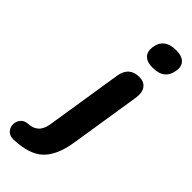

<svg xmlns="http://www.w3.org/2000/svg" viewBox="-409 -768 994 994"><g transform="rotate(45 88.5 -270.5)"><path d="M191 -581Q151 -581 131.5 -600Q112 -619 116 -654Q126 -732 215 -732Q255 -732 275 -712.5Q295 -693 289 -658Q278 -581 191 -581ZM-53 191Q-82 192 -97 176Q-112 160 -112.5 138.5Q-113 117 -99.5 99.5Q-86 82 -60 80Q-26 79 -4.5 60.5Q17 42 24 2L91 -424Q104 -499 177 -499Q212 -499 229 -476Q246 -453 240 -411L178 -17Q161 88 109.5 137.5Q58 187 -53 191Z"/></g></svg>

Font: Nunito ExtraBold
Style: Italic
Weight: 800
Italic angle: -9°
Designer: Vernon Adams
Foundry: Vernon Adams
Version: Version 3.601; ttfautohint (v1.8.2.53-6de2)